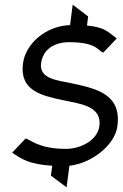

<svg xmlns="http://www.w3.org/2000/svg" viewBox="-20 -697 523 819"><path d="M278 -517C399 -517 402 -474 421 -473L478 -533C443 -558 430 -581 351 -588L356 -627L290 -677L279 -590C171 -586 88 -507 78 -426C63 -309 158 -289 252 -269C322 -254 415 -245 404 -160C396 -97 322 -62 262 -62C141 -62 108 -104 89 -106L32 -46C70 -19 105 4 203 10L197 52L264 102L276 10C373 -1 471 -79 481 -160C498 -295 393 -319 284 -342C230 -354 147 -359 155 -426C163 -487 212 -518 278 -517Z"/></svg>

Font: Charger
Style: It
Weight: 400
Designer: Jasper
Foundry: Cannot Into Space Fonts
Version: Version 0.98